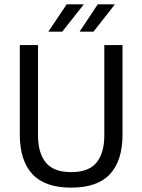

<svg xmlns="http://www.w3.org/2000/svg" viewBox="-20 -845 650 877"><path d="M305.1 12.1Q185.1 12.1 127.8 -49.8Q70.5 -111.7 70.5 -229.7V-639H153.6V-227.3Q153.6 -145.5 189.5 -102.2Q225.4 -58.8 305.1 -58.8Q384.9 -58.8 420.7 -102.2Q456.5 -145.5 456.5 -227.3V-639H539.6V-229.7Q539.6 -111.7 482.5 -49.8Q425.3 12.1 305.1 12.1ZM426.4 -825.1H503.9V-823.9L407 -700.4H344.4V-701.7ZM284.5 -825.1H361.6V-823.5L264.3 -700.4H201.7V-701.7Z"/></svg>

Font: Anek Latin Medium
Style: Regular
Weight: 500
Designer: Yesha Goshar
Foundry: Ek Type
Version: Version 1.003